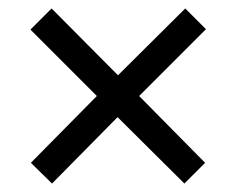

<svg xmlns="http://www.w3.org/2000/svg" viewBox="-20 -580 560 454"><path d="M418 -560 259 -402 102 -560 52 -510 209 -353 53 -195 103 -146 258 -303 416 -146 465 -195 309 -353 467 -511Z"/></svg>

Font: Noto Sans Lao SemiCondensed
Style: Regular
Weight: 400
Width: 4
Designer: Monotype Design Team
Foundry: Monotype Imaging Inc.
Version: Version 2.004